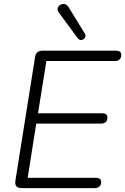

<svg xmlns="http://www.w3.org/2000/svg" viewBox="-20 -965 642 985"><path d="M91 0Q53 0 59 -38L160 -673Q165 -705 198 -705H574Q602 -705 602 -684Q602 -667 593 -659.5Q584 -652 571 -652H218L175 -384H503Q531 -384 531 -363Q531 -346 522 -338.5Q513 -331 499 -331H166L122 -53H470Q499 -53 499 -32Q499 -15 489.5 -7.5Q480 0 467 0ZM378 -770 283 -899Q270 -916 278.5 -929.5Q287 -943 304 -944.5Q321 -946 332 -928L415 -793Q422 -782 416 -772Q410 -762 398.5 -760Q387 -758 378 -770Z"/></svg>

Font: Nunito Light
Style: Italic
Weight: 300
Italic angle: -9°
Designer: Vernon Adams
Foundry: Vernon Adams
Version: Version 3.601; ttfautohint (v1.8.2.53-6de2)